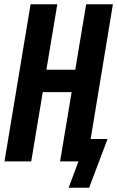

<svg xmlns="http://www.w3.org/2000/svg" viewBox="-20 -755 548 898"><path d="M301 123 347 0H261L315 -324H180L126 0H1L123 -735H248L197 -429H332L383 -735H508L404 -105H483L397 123Z"/></svg>

Font: Iosevka Curly XBdObl
Style: Regular
Weight: 800
Italic angle: -9°
Monospace: yes
Designer: Belleve Invis
Foundry: Belleve Invis
Version: Version 11.1.0; ttfautohint (v1.8.3)